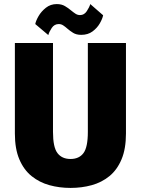

<svg xmlns="http://www.w3.org/2000/svg" viewBox="-20 -911 690 942"><path d="M326 11Q271.5 11 222.5 -2.5Q173.5 -16 135.2 -46.8Q97 -77.5 75 -129Q53 -180.5 53 -256V-700H240V-264Q240 -188.5 262 -159.8Q284 -131 326 -131Q368 -131 389.5 -159.8Q411 -188.5 411 -264V-700H598V-256Q598 -180.5 576.2 -129Q554.5 -77.5 516.8 -46.8Q479 -16 430 -2.5Q381 11 326 11ZM378.5 -740Q354.5 -740 338.5 -750Q322.5 -760 310 -771Q300 -780 290 -786.5Q280 -793 268.5 -793Q246.5 -793 233.8 -773.8Q221 -754.5 217 -739L153 -793Q156 -809 169.2 -832Q182.5 -855 205.2 -873Q228 -891 258.5 -891Q282 -891 298.5 -881.2Q315 -871.5 328.5 -860Q340 -850.5 350.2 -843.8Q360.5 -837 373 -837Q393 -837 405.8 -856.2Q418.5 -875.5 423 -891L486 -836Q482.5 -818.5 469.5 -796Q456.5 -773.5 434 -756.8Q411.5 -740 378.5 -740Z"/></svg>

Font: Trispace ExtraBold
Style: Regular
Weight: 800
Designer: Tyler Finck
Foundry: Etcetera Type Company
Version: Version 1.210; ttfautohint (v1.8.3)